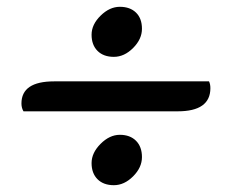

<svg xmlns="http://www.w3.org/2000/svg" viewBox="-20 -690 680 564"><path d="M139 -451H594Q598 -443 598 -431Q598 -363 502 -363H49Q43 -373 43 -386Q43 -451 139 -451ZM332 -294Q362 -294 379.5 -276.5Q397 -259 397 -228.5Q397 -198 371 -172Q345 -146 314.5 -146Q284 -146 266.5 -163.5Q249 -181 249 -211Q249 -241 275.5 -267.5Q302 -294 332 -294ZM332 -670Q362 -670 379.5 -653Q397 -636 397 -605.5Q397 -575 371 -549Q345 -523 314.5 -523Q284 -523 266.5 -540.5Q249 -558 249 -588Q249 -618 275.5 -644Q302 -670 332 -670Z"/></svg>

Font: Laila Medium
Style: Regular
Weight: 500
Designer: Hitesh Malaviya
Foundry: Indian Type Foundry
Version: Version 1.302;PS 1.0;hotconv 1.0.78;makeotf.lib2.5.61930; tt